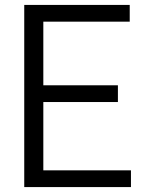

<svg xmlns="http://www.w3.org/2000/svg" viewBox="-20 -760 580 780"><path d="M78.5 0V-740H507V-672H156V-413.5H459V-345.5H156V-68H512V0Z"/></svg>

Font: Encode Sans SmCnd
Style: Regular
Weight: 400
Width: 4
Designer: Multiple Designers
Foundry: Impallari Type
Version: Version 3.002; ttfautohint (v1.8.3) -l 8 -r 50 -G 200 -x 14 